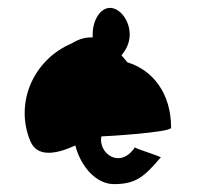

<svg xmlns="http://www.w3.org/2000/svg" viewBox="-20 -776 552 487"><path d="M57 -418C74 -377 121 -384 171 -407C186 -350 226 -309 269 -309C325 -309 346 -328 387 -376C399 -376 329 -397 322 -402C284 -346 229 -387 237 -430C245 -430 414 -440 414 -452C414 -539 368 -598 303 -618C297 -625 293 -630 288 -636C299 -648 309 -667 309 -688C309 -726 283 -756 259 -756C235 -756 215 -726 215 -688V-681C197 -682 180 -677 162 -666C63 -624 17 -513 57 -418ZM322 -402C322 -402 323 -403 323 -403C322 -403 321 -403 322 -404Z"/></svg>

Font: Ampere
Style: SCSuCnd
Weight: 400
Version: Version 1